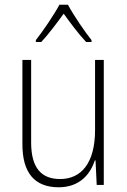

<svg xmlns="http://www.w3.org/2000/svg" viewBox="-20 -784 540 814"><path d="M132 -614V-606H155C186 -639 223 -689 250 -726C278 -687 313 -640 345 -606H368V-614C342 -646 292 -719 268 -764H232C209 -721 162 -652 132 -614ZM229 10C317 10 363 -45 382 -104H385L390 0H420V-530H383V-233C383 -92 324 -25 235 -25C157 -25 112 -70 112 -180V-530H75V-172C75 -51 127 10 229 10Z"/></svg>

Font: Noto Sans Mono ExtraCondensed ExtraLight
Style: Regular
Weight: 200
Width: 2
Designer: Monotype Design Team
Foundry: Monotype Imaging Inc.
Version: Version 2.014